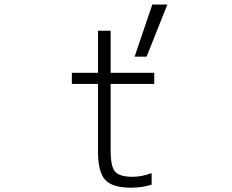

<svg xmlns="http://www.w3.org/2000/svg" viewBox="-20 -830 1040 860"><path d="M729.5 -809.6 636.7 -576.2H583L662.1 -809.6ZM475.6 -454.1V-155.3Q475.6 -83 496.1 -60.5Q516.6 -38.1 574.2 -38.1Q615.2 -38.1 659.2 -54.7V-2.9Q616.2 10.7 567.4 10.7Q483.4 10.7 451.2 -24.4Q418.9 -59.6 418.9 -152.3V-454.1H301.8V-503.9H418.9V-692.4H475.6V-503.9H670.9V-454.1Z"/></svg>

Font: Gen Shin Gothic Monospace Light
Style: Regular
Weight: 300
Designer: [Source Han Sans]
Ryoko NISHIZUKA  (kana & ideographs); Paul D. Hunt (Latin, Greek & Cyrillic); Wenlong ZHANG  (bopomofo
Version: Version 1.002.20150607